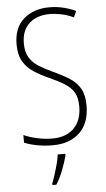

<svg xmlns="http://www.w3.org/2000/svg" viewBox="-62 -763 563 1023"><g transform="rotate(-5 219.5 -251.5)"><path d="M394 -186Q394 -91 340.5 -40.5Q287 10 197 10Q155 10 116 3Q77 -4 45 -17V-58Q76 -44 116.5 -35Q157 -26 198 -26Q272 -26 313.5 -68Q355 -110 355 -184Q355 -230 339 -258Q323 -286 290.5 -306.5Q258 -327 209 -349Q164 -369 128.5 -392Q93 -415 72 -450.5Q51 -486 51 -543Q51 -631 104.5 -677.5Q158 -724 241 -724Q281 -724 317.5 -715Q354 -706 383 -692L368 -659Q334 -675 301 -681.5Q268 -688 241 -688Q172 -688 131 -650.5Q90 -613 90 -544Q90 -497 108.5 -467.5Q127 -438 158.5 -418.5Q190 -399 231 -380Q282 -357 318.5 -333.5Q355 -310 374.5 -276Q394 -242 394 -186ZM259 70Q250 105 234 146.5Q218 188 197 221H176V212Q183 195 192 167Q201 139 208.5 110Q216 81 218 61H259Z"/></g></svg>

Font: Noto Sans Sinhala Condensed ExtraLight
Style: Regular
Weight: 200
Width: 3
Designer: Jelle Bosma - Monotype Design Team
Foundry: Monotype Imaging Inc.
Version: Version 2.006; ttfautohint (v1.8.4.7-5d5b)